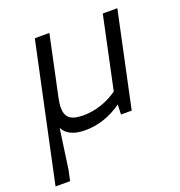

<svg xmlns="http://www.w3.org/2000/svg" viewBox="-133 -576 837 892"><g transform="rotate(-20 285.5 -130.0)"><path d="M-9 210 136 -470H208L145 -173Q143 -163 141 -150.5Q139 -138 139 -125Q139 -89 159 -72.5Q179 -56 225 -56Q272 -56 316 -71Q360 -86 396 -112L472 -470H544L444 0H391L393 -49Q307 12 211 12Q128 12 102 -39L74 159L63 210Z"/></g></svg>

Font: Sometype Mono
Style: Italic
Weight: 400
Italic angle: -12°
Monospace: yes
Designer: Ryoichi Tsunekawa
Foundry: Dharma Type
Version: Version 1.000; ttfautohint (v1.8.3)